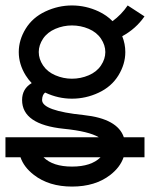

<svg xmlns="http://www.w3.org/2000/svg" viewBox="-20 -479 550 704"><path d="M243.7 -190.4Q275.9 -190.4 305.2 -202.9Q334.5 -215.3 350.3 -239Q366.2 -262.7 366.2 -288.1Q366.2 -313.5 350.3 -337.2Q334.5 -360.8 305.2 -373.3Q275.9 -385.7 243.7 -385.7Q212.4 -385.7 183.1 -373.3Q153.8 -360.8 137.9 -337.2Q122.1 -313.5 122.1 -288.1Q122.1 -262.7 137.9 -239Q153.8 -215.3 183.1 -202.9Q212.4 -190.4 243.7 -190.4ZM244.1 131.8Q314.5 131.8 348.6 97.7H139.6Q173.8 131.8 244.1 131.8ZM244.1 205.1Q159.2 205.1 104 162.1Q67.4 133.8 55.2 97.7H0V24.4H342.3Q305.7 2.4 213.9 -6.8Q61 -22.5 61 -112.3Q61 -153.3 96.2 -174.3Q84 -187 74.2 -202.6Q48.8 -243.7 48.8 -288.1Q48.8 -332.5 74.2 -373.8Q99.6 -415 146.5 -437Q193.4 -459 243.7 -459Q294.9 -459 341.8 -437Q371.6 -422.9 392.6 -401.4Q425.3 -425.3 448.2 -459L509.8 -418.9Q478.5 -373.5 428.2 -346.2Q439.5 -317.9 439.5 -288.1Q439.5 -243.7 414.1 -202.4Q388.7 -161.1 341.8 -139.2Q294.9 -117.2 243.7 -117.2Q193.4 -117.2 146.5 -139.2L145.5 -139.6Q134.8 -131.8 134.3 -112.3Q134.3 -72.8 287.1 -57.1Q411.1 -43.9 434.1 24.4H509.8V97.7H433.1Q420.9 133.8 384.8 162.1Q329.6 205.1 244.1 205.1Z"/></svg>

Font: Catrinity
Style: Regular
Weight: 400
Designer: Alexander Lange
Foundry: High-Logic / Made with FontCreator
Version: Version 2.090;May 20, 2024;FontCreator 15.0.0.2974 64-bit